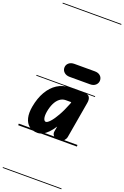

<svg xmlns="http://www.w3.org/2000/svg" viewBox="-296 -1306 1172 1811"><g transform="rotate(20 289.5 -401.0)"><path d="M190 6Q138 6 104.8 -20.2Q71.5 -46.5 59.8 -95.2Q48 -144 60 -210.5Q76 -299.5 113.5 -364.5Q151 -429.5 206.8 -465Q262.5 -500.5 332 -500.5H481.5Q516 -500.5 529 -478.8Q542 -457 535.5 -421L472 -52.5Q469 -37 453 -18.5Q437 0 398 0Q364 0 347.8 -19Q331.5 -38 336 -62.5L345 -114Q319.5 -74.5 293.5 -47.8Q267.5 -21 241.8 -7.5Q216 6 190 6ZM205 -210.5Q198.5 -169.5 205.2 -144.2Q212 -119 229 -119Q244 -119 269.5 -146.5Q295 -174 326 -228Q357 -282 388 -361L391 -375.5H336Q302.5 -375.5 276 -355Q249.5 -334.5 231.5 -297.5Q213.5 -260.5 205 -210.5ZM190 6Q138 6 104.8 -20.2Q71.5 -46.5 59.8 -95.2Q48 -144 60 -210.5Q76 -299.5 113.5 -364.5Q151 -429.5 206.8 -465Q262.5 -500.5 332 -500.5H481.5Q516 -500.5 529 -478.8Q542 -457 535.5 -421L472 -52.5Q469 -37 453 -18.5Q437 0 398 0Q364 0 347.8 -19Q331.5 -38 336 -62.5L345 -114Q319.5 -74.5 293.5 -47.8Q267.5 -21 241.8 -7.5Q216 6 190 6ZM205 -210.5Q198.5 -169.5 205.2 -144.2Q212 -119 229 -119Q244 -119 269.5 -146.5Q295 -174 326 -228Q357 -282 388 -361L391 -375.5H336Q302.5 -375.5 276 -355Q249.5 -334.5 231.5 -297.5Q213.5 -260.5 205 -210.5ZM295.5 -594.5Q260.5 -594.5 239.5 -613.5Q218.5 -632.5 218.5 -660Q218.5 -688 239.5 -706.5Q260.5 -725 295.5 -725H500Q535.5 -725 555.8 -706.5Q576 -688 576 -660Q576 -633.5 555.8 -614Q535.5 -594.5 500 -594.5ZM-5 420.5H584V428.5H-5ZM-5 -16H584V0H-5ZM-5 -505.5H584V-497.5H-5ZM-5 -1230H584V-1222H-5Z"/></g></svg>

Font: Edu VIC WA NT Pre Guide
Style: Regular
Weight: 400
Designer: Tina and Corey Anderson, Eben Sorkin, Mirko Velimirovic
Foundry: Google for Education
Version: Version 1.000